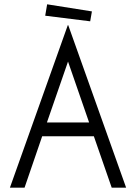

<svg xmlns="http://www.w3.org/2000/svg" viewBox="-20 -872 632 892"><path d="M295 -755H297L566 0H499L416 -239H176L94 0H26ZM394 -303 296 -586 198 -303ZM190 -799 199 -852 407 -819 399 -773Z"/></svg>

Font: Lineal Light
Style: Regular
Weight: 300
Designer: Created by Frank Adebiaye with contributions from Anton Moglia & Ariel Martín Pérez
Created by Frank ADEBIAYE with FontF
Foundry: Velvetyne Type Foundry
Version: Version 2.000